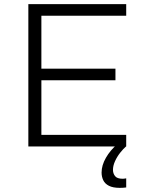

<svg xmlns="http://www.w3.org/2000/svg" viewBox="-20 -708 692 928"><path d="M117 0V-688H590V-632H180V-376H538V-320H180V-56H590V0ZM559 200Q526 200 506.5 190Q487 180 479 163Q471 146 471 126Q471 91 492 54.5Q513 18 546 -10L589 0Q576 11 561 30Q546 49 536 71Q526 93 526 113Q526 130 536 143Q546 156 573 156Q576 156 580 155.5Q584 155 590 154V198Q582 199 575 199.5Q568 200 559 200Z"/></svg>

Font: Saira SemiExpanded Light
Style: Regular
Weight: 300
Width: 6
Designer: Hector Gatti with collaboration of the Omnibus-Type team
Foundry: Omnibus-Type
Version: Version 1.101